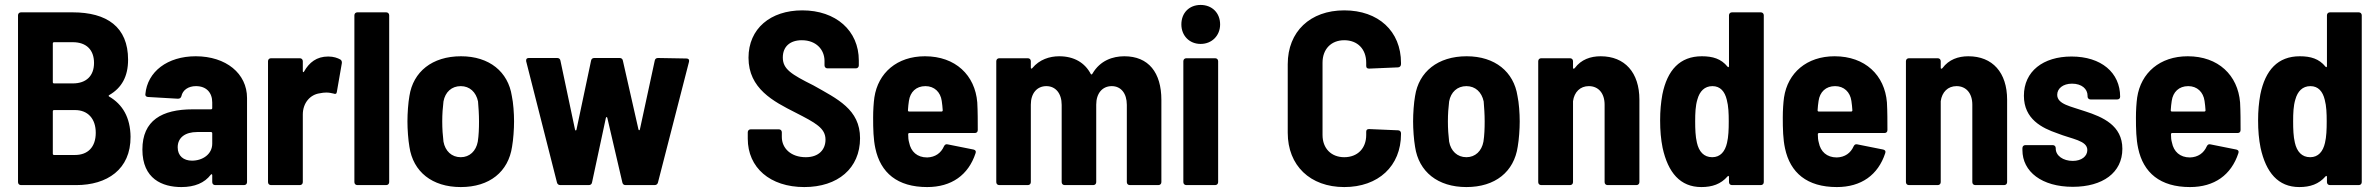

<svg xmlns="http://www.w3.org/2000/svg" viewBox="-20 -750 9634 778"><path d="M509 -196C508 -274 477 -327 422 -359C419 -361 420 -363 423 -365C473 -394 499 -440 499 -508C499 -641 413 -700 274 -700H65C58 -700 53 -695 53 -688V-12C53 -5 58 0 65 0H289C413 0 510 -63 509 -196ZM199 -579H275C330 -579 361 -548 361 -495C361 -443 330 -412 275 -412H199C196 -412 194 -414 194 -417V-574C194 -577 196 -579 199 -579ZM284 -122H199C196 -122 194 -124 194 -127V-299C194 -302 196 -304 199 -304H284C336 -304 368 -269 368 -212C368 -154 336 -122 284 -122Z M773 -522C659 -522 577 -460 569 -368C568 -362 573 -357 580 -357L701 -350C708 -350 713 -353 715 -360C720 -385 743 -401 774 -401C816 -401 840 -375 840 -335V-312C840 -309 838 -307 835 -307H761C636 -307 557 -262 557 -144C557 -25 638 8 715 8C769 8 809 -9 834 -42C837 -46 840 -44 840 -40V-12C840 -5 845 0 852 0H969C976 0 981 -5 981 -12V-353C981 -452 896 -522 773 -522ZM758 -99C724 -99 700 -118 700 -153C700 -193 731 -215 779 -215H835C838 -215 840 -213 840 -210V-168C840 -125 801 -99 758 -99Z M1310 -521C1263 -521 1233 -497 1212 -460C1210 -456 1207 -457 1207 -462V-502C1207 -509 1202 -514 1195 -514H1078C1071 -514 1066 -509 1066 -502V-12C1066 -5 1071 0 1078 0H1195C1202 0 1207 -5 1207 -12V-286C1207 -333 1237 -367 1276 -372C1285 -374 1294 -375 1302 -375C1313 -375 1323 -373 1331 -371C1339 -368 1344 -369 1345 -378L1365 -493C1366 -499 1365 -505 1359 -509C1348 -515 1332 -521 1310 -521Z M1428 0H1545C1552 0 1557 -5 1557 -12V-688C1557 -695 1552 -700 1545 -700H1428C1421 -700 1416 -695 1416 -688V-12C1416 -5 1421 0 1428 0Z M1847 8C1964 8 2040 -54 2055 -156C2060 -185 2063 -226 2063 -258C2063 -291 2060 -333 2054 -361C2039 -459 1963 -522 1848 -522C1731 -522 1654 -459 1639 -361C1634 -333 1631 -291 1631 -258C1631 -226 1634 -184 1639 -155C1654 -54 1731 8 1847 8ZM1847 -113C1810 -113 1784 -138 1777 -176C1774 -200 1772 -229 1772 -258C1772 -287 1774 -315 1777 -339C1784 -377 1810 -401 1847 -401C1883 -401 1909 -377 1917 -339C1919 -315 1921 -287 1921 -258C1921 -230 1920 -201 1916 -176C1909 -138 1883 -113 1847 -113Z M2251 0H2366C2373 0 2378 -4 2379 -11L2435 -272C2436 -277 2440 -277 2441 -272L2502 -10C2504 -3 2508 0 2515 0H2632C2639 0 2644 -3 2646 -10L2772 -500C2774 -509 2769 -513 2761 -513L2646 -515C2639 -515 2634 -511 2633 -504L2573 -226C2572 -221 2568 -221 2567 -226L2504 -504C2503 -511 2498 -515 2491 -515H2388C2381 -515 2376 -511 2375 -504L2316 -225C2315 -220 2311 -220 2310 -225L2251 -504C2250 -511 2245 -515 2238 -515H2123C2116 -515 2112 -512 2112 -506C2112 -505 2112 -503 2112 -502L2237 -10C2239 -3 2244 0 2251 0Z M3239 8C3375 8 3465 -68 3465 -190C3465 -307 3373 -349 3276 -404C3186 -449 3152 -470 3152 -517C3152 -561 3181 -587 3229 -587C3287 -587 3321 -549 3321 -503V-485C3321 -478 3326 -473 3333 -473H3448C3455 -473 3460 -478 3460 -485V-505C3460 -626 3367 -708 3231 -708C3102 -708 3013 -634 3013 -516C3013 -391 3114 -339 3203 -294C3285 -252 3325 -231 3325 -184C3325 -145 3299 -113 3245 -113C3185 -113 3148 -149 3148 -195V-214C3148 -221 3143 -226 3136 -226H3022C3015 -226 3010 -221 3010 -214V-188C3010 -71 3100 8 3239 8Z M3737 -112C3696 -112 3671 -136 3664 -172C3661 -182 3660 -193 3660 -206C3660 -209 3662 -211 3665 -211H3930C3937 -211 3942 -215 3942 -223C3942 -254 3942 -300 3940 -335C3931 -445 3852 -522 3728 -522C3615 -522 3538 -455 3523 -355C3520 -333 3518 -303 3518 -274C3518 -227 3519 -186 3527 -149C3548 -50 3616 8 3737 8C3836 8 3904 -41 3933 -129C3936 -137 3933 -142 3925 -144L3820 -165C3812 -167 3808 -163 3805 -157C3793 -130 3770 -113 3737 -112ZM3730 -401C3766 -401 3791 -377 3796 -341C3798 -329 3799 -316 3800 -303C3800 -300 3798 -298 3795 -298H3664C3661 -298 3659 -300 3659 -303C3660 -317 3661 -329 3663 -341C3668 -377 3692 -401 3730 -401Z M4536 -522C4489 -522 4438 -505 4407 -452C4405 -448 4402 -447 4400 -450C4376 -496 4332 -522 4272 -522C4233 -522 4192 -509 4163 -474C4160 -470 4157 -472 4157 -476V-502C4157 -509 4152 -514 4145 -514H4029C4022 -514 4017 -509 4017 -502V-12C4017 -5 4022 0 4029 0H4145C4152 0 4157 -5 4157 -12V-326C4157 -372 4182 -401 4220 -401C4257 -401 4282 -372 4282 -325V-12C4282 -5 4287 0 4294 0H4410C4417 0 4422 -5 4422 -12V-326C4422 -372 4447 -401 4485 -401C4522 -401 4546 -372 4546 -325V-12C4546 -5 4551 0 4558 0H4674C4681 0 4686 -5 4686 -12V-345C4686 -456 4634 -522 4536 -522Z M4845 -572C4891 -572 4924 -606 4924 -651C4924 -698 4891 -730 4845 -730C4799 -730 4767 -698 4767 -651C4767 -606 4799 -572 4845 -572ZM4787 0H4904C4911 0 4916 -5 4916 -12V-502C4916 -509 4911 -514 4904 -514H4787C4780 -514 4775 -509 4775 -502V-12C4775 -5 4780 0 4787 0Z M5427 8C5565 8 5657 -77 5657 -207V-210C5657 -217 5652 -222 5645 -222L5528 -227C5520 -227 5516 -224 5516 -216V-203C5516 -149 5481 -113 5427 -113C5374 -113 5339 -149 5339 -203V-496C5339 -551 5374 -587 5427 -587C5481 -587 5516 -551 5516 -496V-483C5516 -475 5520 -472 5528 -472L5645 -477C5652 -477 5657 -483 5657 -490V-495C5657 -624 5565 -708 5427 -708C5289 -708 5198 -622 5198 -490V-212C5198 -79 5289 8 5427 8Z M5922 8C6039 8 6115 -54 6130 -156C6135 -185 6138 -226 6138 -258C6138 -291 6135 -333 6129 -361C6114 -459 6038 -522 5923 -522C5806 -522 5729 -459 5714 -361C5709 -333 5706 -291 5706 -258C5706 -226 5709 -184 5714 -155C5729 -54 5806 8 5922 8ZM5922 -113C5885 -113 5859 -138 5852 -176C5849 -200 5847 -229 5847 -258C5847 -287 5849 -315 5852 -339C5859 -377 5885 -401 5922 -401C5958 -401 5984 -377 5992 -339C5994 -315 5996 -287 5996 -258C5996 -230 5995 -201 5991 -176C5984 -138 5958 -113 5922 -113Z M6466 -522C6425 -522 6387 -509 6361 -474C6357 -470 6354 -471 6354 -475V-502C6354 -509 6349 -514 6342 -514H6225C6218 -514 6213 -509 6213 -502V-12C6213 -5 6218 0 6225 0H6342C6349 0 6354 -5 6354 -12V-340C6359 -377 6383 -401 6418 -401C6457 -401 6482 -372 6482 -326V-12C6482 -5 6487 0 6494 0H6611C6618 0 6623 -5 6623 -12V-346C6623 -456 6564 -522 6466 -522Z M6986 -688V-482C6986 -478 6983 -476 6980 -480C6954 -512 6920 -522 6876 -522C6787 -522 6736 -466 6716 -367C6710 -333 6707 -302 6707 -262C6707 -221 6710 -186 6717 -151C6739 -51 6788 8 6874 8C6918 8 6953 -4 6980 -35C6983 -39 6986 -37 6986 -33V-12C6986 -5 6991 0 6998 0H7115C7122 0 7127 -5 7127 -12V-688C7127 -695 7122 -700 7115 -700H6998C6991 -700 6986 -695 6986 -688ZM6978 -171C6970 -136 6951 -113 6918 -113C6884 -113 6864 -136 6856 -172C6850 -197 6849 -227 6849 -258C6849 -291 6850 -321 6858 -347C6867 -380 6887 -401 6919 -401C6951 -401 6969 -379 6977 -346C6984 -320 6985 -290 6985 -258C6985 -226 6984 -196 6978 -171Z M7423 -112C7382 -112 7357 -136 7350 -172C7347 -182 7346 -193 7346 -206C7346 -209 7348 -211 7351 -211H7616C7623 -211 7628 -215 7628 -223C7628 -254 7628 -300 7626 -335C7617 -445 7538 -522 7414 -522C7301 -522 7224 -455 7209 -355C7206 -333 7204 -303 7204 -274C7204 -227 7205 -186 7213 -149C7234 -50 7302 8 7423 8C7522 8 7590 -41 7619 -129C7622 -137 7619 -142 7611 -144L7506 -165C7498 -167 7494 -163 7491 -157C7479 -130 7456 -113 7423 -112ZM7416 -401C7452 -401 7477 -377 7482 -341C7484 -329 7485 -316 7486 -303C7486 -300 7484 -298 7481 -298H7350C7347 -298 7345 -300 7345 -303C7346 -317 7347 -329 7349 -341C7354 -377 7378 -401 7416 -401Z M7956 -522C7915 -522 7877 -509 7851 -474C7847 -470 7844 -471 7844 -475V-502C7844 -509 7839 -514 7832 -514H7715C7708 -514 7703 -509 7703 -502V-12C7703 -5 7708 0 7715 0H7832C7839 0 7844 -5 7844 -12V-340C7849 -377 7873 -401 7908 -401C7947 -401 7972 -372 7972 -326V-12C7972 -5 7977 0 7984 0H8101C8108 0 8113 -5 8113 -12V-346C8113 -456 8054 -522 7956 -522Z M8379 7C8500 7 8580 -50 8580 -147C8580 -242 8500 -276 8429 -299C8372 -319 8316 -327 8316 -366C8316 -391 8339 -411 8376 -411C8415 -411 8439 -390 8439 -362V-359C8439 -352 8444 -347 8451 -347H8559C8566 -347 8571 -351 8571 -358C8571 -456 8494 -521 8374 -521C8259 -521 8181 -461 8181 -362C8181 -267 8255 -231 8316 -210C8376 -186 8438 -181 8438 -142C8438 -117 8415 -98 8379 -98C8340 -98 8310 -119 8310 -148V-150C8310 -157 8305 -162 8298 -162H8187C8180 -162 8175 -157 8175 -150V-142C8175 -54 8254 7 8379 7Z M8854 -112C8813 -112 8788 -136 8781 -172C8778 -182 8777 -193 8777 -206C8777 -209 8779 -211 8782 -211H9047C9054 -211 9059 -215 9059 -223C9059 -254 9059 -300 9057 -335C9048 -445 8969 -522 8845 -522C8732 -522 8655 -455 8640 -355C8637 -333 8635 -303 8635 -274C8635 -227 8636 -186 8644 -149C8665 -50 8733 8 8854 8C8953 8 9021 -41 9050 -129C9053 -137 9050 -142 9042 -144L8937 -165C8929 -167 8925 -163 8922 -157C8910 -130 8887 -113 8854 -112ZM8847 -401C8883 -401 8908 -377 8913 -341C8915 -329 8916 -316 8917 -303C8917 -300 8915 -298 8912 -298H8781C8778 -298 8776 -300 8776 -303C8777 -317 8778 -329 8780 -341C8785 -377 8809 -401 8847 -401Z M9409 -688V-482C9409 -478 9406 -476 9403 -480C9377 -512 9343 -522 9299 -522C9210 -522 9159 -466 9139 -367C9133 -333 9130 -302 9130 -262C9130 -221 9133 -186 9140 -151C9162 -51 9211 8 9297 8C9341 8 9376 -4 9403 -35C9406 -39 9409 -37 9409 -33V-12C9409 -5 9414 0 9421 0H9538C9545 0 9550 -5 9550 -12V-688C9550 -695 9545 -700 9538 -700H9421C9414 -700 9409 -695 9409 -688ZM9401 -171C9393 -136 9374 -113 9341 -113C9307 -113 9287 -136 9279 -172C9273 -197 9272 -227 9272 -258C9272 -291 9273 -321 9281 -347C9290 -380 9310 -401 9342 -401C9374 -401 9392 -379 9400 -346C9407 -320 9408 -290 9408 -258C9408 -226 9407 -196 9401 -171Z"/></svg>

Font: Barlow Semi Condensed
Style: Bold
Weight: 700
Width: 4
Designer: Jeremy Tribby
Foundry: Tribby Type
Version: Version 1.422;hotconv 1.0.109;makeotfexe 2.5.65596